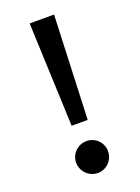

<svg xmlns="http://www.w3.org/2000/svg" viewBox="-136 -760 596 820"><g transform="rotate(-20 162.5 -350.0)"><path d="M126 -228H199L218 -700H107ZM163 0C203 0 235 -33 235 -73C235 -113 203 -145 163 -145C123 -145 90 -113 90 -73C90 -33 123 0 163 0Z"/></g></svg>

Font: Space Cowgirl Medium
Style: Regular
Weight: 600
Designer: Valery Marier
Foundry: Valery Marier
Version: Version 1.000;hotconv 1.0.109;makeotfexe 2.5.65596